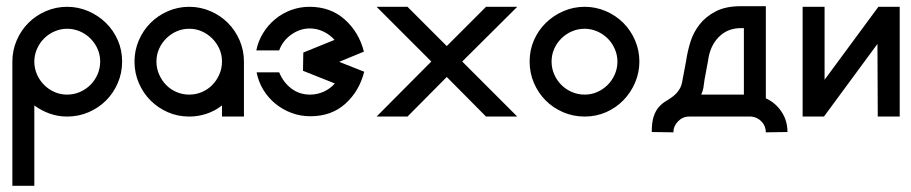

<svg xmlns="http://www.w3.org/2000/svg" viewBox="-20 -377 2945 621"><path d="M197 0Q168 0 141 -9.5Q114 -19 91 -36V224H20V-178Q20 -214 34 -246.5Q48 -279 72 -303Q96 -327 128.5 -341Q161 -355 197 -355Q233 -355 265.5 -341Q298 -327 322.5 -303Q347 -279 361 -247Q375 -215 375 -178Q375 -141 361 -108.5Q347 -76 323 -52Q299 -28 266.5 -14Q234 0 197 0ZM197 -71Q219 -71 238.5 -79.5Q258 -88 272.5 -102.5Q287 -117 295.5 -136.5Q304 -156 304 -178Q304 -200 295.5 -219Q287 -238 272.5 -252.5Q258 -267 238.5 -275.5Q219 -284 197 -284Q176 -284 156.5 -275.5Q137 -267 122.5 -252.5Q108 -238 99.5 -218.5Q91 -199 91 -178Q91 -156 99.5 -136.5Q108 -117 122.5 -102.5Q137 -88 156 -79.5Q175 -71 197 -71Z M592 -355Q628 -355 660.5 -341Q693 -327 717 -303Q741 -279 755 -246.5Q769 -214 769 -178V0H698V-36Q675 -18 648 -9Q621 0 592 0Q555 0 523 -14Q491 -28 467 -52Q443 -76 429 -108.5Q415 -141 415 -178Q415 -214 429 -246.5Q443 -279 467 -303Q491 -327 523.5 -341Q556 -355 592 -355ZM592 -284Q570 -284 551 -275.5Q532 -267 517.5 -252.5Q503 -238 494.5 -219Q486 -200 486 -178Q486 -156 494.5 -136.5Q503 -117 517 -102.5Q531 -88 550.5 -79.5Q570 -71 592 -71Q614 -71 633.5 -79.5Q653 -88 667 -102.5Q681 -117 689.5 -136.5Q698 -156 698 -178Q698 -200 689.5 -219Q681 -238 666.5 -252.5Q652 -267 633 -275.5Q614 -284 592 -284Z M961 -207 1062 -248Q1047 -265 1026 -275Q1005 -285 982 -285Q950 -285 922 -265Q894 -245 883 -214H809Q815 -244 831 -270Q847 -296 870 -315Q893 -334 921.5 -344.5Q950 -355 981 -355Q1049 -355 1095 -314Q1141 -273 1157 -210L1077 -177L1158 -145Q1142 -82 1097 -41.5Q1052 -1 984 -1Q952 -1 923.5 -11.5Q895 -22 871.5 -41Q848 -60 832 -86Q816 -112 810 -143H883Q896 -111 922 -91Q948 -71 983 -71Q1006 -71 1027 -80.5Q1048 -90 1063 -107L960 -148Z M1475 -178 1653 0H1552L1425 -128L1298 0H1198L1375 -178L1198 -355H1298L1425 -228L1552 -355H1653L1475 -178Z M1871 -355Q1907 -355 1939.5 -341Q1972 -327 1996 -303Q2020 -279 2034 -246.5Q2048 -214 2048 -178Q2048 -142 2034 -109.5Q2020 -77 1996 -52.5Q1972 -28 1940 -14Q1908 0 1871 0Q1834 0 1801.5 -14Q1769 -28 1745 -52Q1721 -76 1707 -108.5Q1693 -141 1693 -178Q1693 -215 1707 -247Q1721 -279 1745.5 -303Q1770 -327 1802.5 -341Q1835 -355 1871 -355ZM1871 -284Q1849 -284 1829.5 -275.5Q1810 -267 1795.5 -252.5Q1781 -238 1772.5 -219Q1764 -200 1764 -178Q1764 -156 1772.5 -136.5Q1781 -117 1795.5 -102.5Q1810 -88 1829.5 -79.5Q1849 -71 1871 -71Q1893 -71 1912 -79.5Q1931 -88 1945.5 -102.5Q1960 -117 1968.5 -136.5Q1977 -156 1977 -178Q1977 -199 1968.5 -218.5Q1960 -238 1945.5 -252.5Q1931 -267 1911.5 -275.5Q1892 -284 1871 -284Z M2209 0Q2188 0 2173 15.5Q2158 31 2158 51L2088 50Q2088 18 2094.5 -1Q2101 -20 2111.5 -31.5Q2122 -43 2134 -50Q2146 -57 2157 -65.5Q2168 -74 2176.5 -86.5Q2185 -99 2188 -121L2199 -179Q2203 -208 2212.5 -239.5Q2222 -271 2242 -297Q2262 -323 2294.5 -340Q2327 -357 2376 -357H2457V-59Q2488 -45 2507.5 -16Q2527 13 2527 50L2457 51Q2457 31 2443.5 16.5Q2430 2 2410 0ZM2386 -286H2376Q2333 -286 2304.5 -257Q2276 -228 2270 -180L2259 -121Q2257 -104 2255 -93Q2253 -82 2248 -71H2386Z M2819 0 2818 -235 2645 0H2576V-355H2647V-119L2821 -355H2890V0Z"/></svg>

Font: Googee
Style: Regular
Weight: 400
Designer: Peter Wiegel
Foundry: CATFonts Peter Wiegel
Version: 1.000